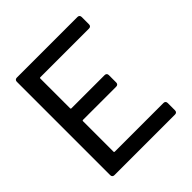

<svg xmlns="http://www.w3.org/2000/svg" viewBox="-188 -837 974 974"><g transform="rotate(-45 299.0 -350.0)"><path d="M516 -617H167Q162 -617 162 -612V-399Q162 -394 167 -394H405Q412 -394 416 -390Q420 -386 420 -379V-326Q420 -319 416 -315Q412 -311 405 -311H167Q162 -311 162 -306V-88Q162 -83 167 -83H516Q523 -83 527 -79Q531 -75 531 -68V-15Q531 -8 527 -4Q523 0 516 0H81Q74 0 70 -4Q66 -8 66 -15V-685Q66 -692 70 -696Q74 -700 81 -700H516Q523 -700 527 -696Q531 -692 531 -685V-632Q531 -625 527 -621Q523 -617 516 -617Z"/></g></svg>

Font: Barlow_Medium_SS
Style: Regular
Weight: 500
Designer: Jeremy Tribby
Foundry: Jeremy Tribby
Version: Version 1.101 August 23, 2024